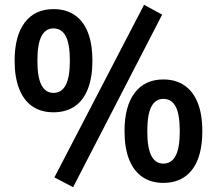

<svg xmlns="http://www.w3.org/2000/svg" viewBox="-20 -753 903 801"><path d="M285 28 207 -13 581 -733 656.5 -692ZM203 -284.5Q151.5 -284.5 115.2 -309.2Q79 -334 60 -382.5Q41 -431 41 -499.5Q41 -603 83.2 -659Q125.5 -715 203 -715Q255 -715 291.5 -690.2Q328 -665.5 346.8 -617.5Q365.5 -569.5 365.5 -499.5Q365.5 -431 346.8 -382.5Q328 -334 291.5 -309.2Q255 -284.5 203 -284.5ZM203 -365.5Q237 -365.5 254.2 -398.2Q271.5 -431 271.5 -499.5Q271.5 -569 254.5 -601.8Q237.5 -634.5 203 -634.5Q170 -634.5 153 -602Q136 -569.5 136 -499.5Q136 -430.5 153 -398Q170 -365.5 203 -365.5ZM661.5 10Q610 10 573.8 -15Q537.5 -40 518.5 -88Q499.5 -136 499.5 -206Q499.5 -309.5 541.8 -365.5Q584 -421.5 661.5 -421.5Q713.5 -421.5 750 -396.2Q786.5 -371 805.2 -323.2Q824 -275.5 824 -206Q824 -136 805.2 -88Q786.5 -40 750 -15Q713.5 10 661.5 10ZM661.5 -70.5Q695.5 -70.5 712.8 -103.2Q730 -136 730 -206Q730 -275.5 713 -308Q696 -340.5 661.5 -340.5Q628.5 -340.5 611.5 -308.2Q594.5 -276 594.5 -206Q594.5 -135.5 611.5 -103Q628.5 -70.5 661.5 -70.5Z"/></svg>

Font: Nunito Sans 12pt ExtraLight SemiCondensed
Style: Regular
Weight: 200
Width: 4
Version: Version 3.101;gftools[0.9.27]